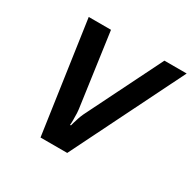

<svg xmlns="http://www.w3.org/2000/svg" viewBox="-118 -623 753 747"><g transform="rotate(30 259.0 -250.0)"><path d="M150 0 78 -500H178L224 -170Q226 -160 226 -124Q226 -108 225 -100H229Q233 -116 236 -124Q243 -149 254 -170L418 -500H518L270 0Z"/></g></svg>

Font: Scada
Style: Italic
Weight: 400
Italic angle: -10°
Designer: Jovanny Lemonad
Foundry: Jovanny Lemonad
Version: Version 4.100;PS 004.100;hotconv 1.0.88;makeotf.lib2.5.64775